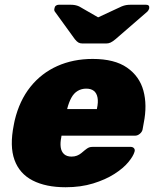

<svg xmlns="http://www.w3.org/2000/svg" viewBox="-20 -778 648 808"><path d="M256 10Q173 10 117.5 -18.5Q62 -47 41 -105Q20 -163 38 -252Q39 -256 40 -262.5Q41 -269 42 -272Q62 -355 108 -412.5Q154 -470 221 -500Q288 -530 370 -530Q462 -530 514.5 -493.5Q567 -457 583.5 -396.5Q600 -336 585 -261L580 -233Q578 -223 568.5 -215Q559 -207 548 -207H239Q239 -207 238.5 -205Q238 -203 238 -201Q233 -177 235.5 -158.5Q238 -140 249.5 -129.5Q261 -119 281 -119Q294 -119 304 -123Q314 -127 322 -133.5Q330 -140 337 -146Q348 -155 354.5 -157.5Q361 -160 372 -160H529Q539 -160 544 -154Q549 -148 546 -139Q541 -121 520 -95.5Q499 -70 461.5 -46Q424 -22 372 -6Q320 10 256 10ZM263 -319H388V-321Q394 -348 390.5 -367Q387 -386 375 -395.5Q363 -405 343 -405Q323 -405 307 -395.5Q291 -386 280.5 -367Q270 -348 263 -321ZM327 -595Q317 -595 310 -599Q303 -603 295 -613L211 -729Q207 -734 209 -742Q210 -750 215 -754Q220 -758 227 -758H278Q287 -758 295.5 -756.5Q304 -755 313 -751L393 -705L492 -751Q502 -755 510.5 -756.5Q519 -758 529 -758H595Q610 -758 608 -743Q606 -735 600 -729L466 -613Q454 -603 445.5 -599Q437 -595 427 -595Z"/></svg>

Font: Rubik ExtraBold
Style: Italic
Weight: 800
Italic angle: -12°
Designer: Hubert and Fischer
Foundry: Hubert and Fischer
Version: Version 2.300;gftools[0.9.30]